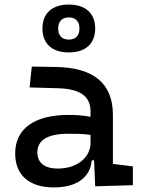

<svg xmlns="http://www.w3.org/2000/svg" viewBox="-20 -816 626 846"><path d="M399.4 4.9 565.4 0V-83L477.5 -93.8V-309.6C477.5 -446.3 395.5 -518.6 224.6 -521L120.1 -522.5L110.4 -430.7L234.4 -427.2C330.1 -424.8 378.9 -394 378.9 -325.2V-301.3C350.6 -307.1 318.4 -309.6 281.2 -309.6C131.8 -309.6 46.9 -249 46.9 -139.6C46.9 -44.4 108.9 9.8 216.8 9.8C313 9.8 377 -29.8 384.3 -109.4H394.5ZM283.2 -585C356.9 -585 399.4 -623.5 399.4 -690.4C399.4 -757.3 356.9 -795.9 283.2 -795.9C209.5 -795.9 167 -757.3 167 -690.4C167 -623.5 209.5 -585 283.2 -585ZM378.9 -221.7V-185.5C378.9 -130.9 330.1 -73.2 233.4 -73.2C176.8 -73.2 144.5 -99.1 144.5 -144.5C144.5 -198.7 190.9 -226.6 279.3 -226.6C313 -226.6 345.7 -226.6 378.9 -221.7ZM283.2 -641.6C252.9 -641.6 236.3 -659.2 236.3 -690.4C236.3 -721.2 252.9 -739.3 283.2 -739.3C313.5 -739.3 330.1 -721.2 330.1 -690.4C330.1 -659.2 313.5 -641.6 283.2 -641.6Z"/></svg>

Font: Cascadia Code PL
Style: Regular
Weight: 400
Monospace: yes
Designer: Aaron Bell
Foundry: Saja Typeworks
Version: Version 2404.023